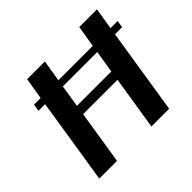

<svg xmlns="http://www.w3.org/2000/svg" viewBox="-163 -918 1125 1125"><g transform="rotate(-45 400.0 -355.5)"><path d="M100 -533H155L71 0H218L271 -334H556L503 0H650L734 -533H793L800 -577H741L763 -711H616L594 -577H309L331 -711H184L162 -577H107ZM280 -394 302 -533H587L565 -394Z"/></g></svg>

Font: Aerodynamic
Style: Obl
Weight: 500
Designer: Google
Version: Version 2.000980; 2014